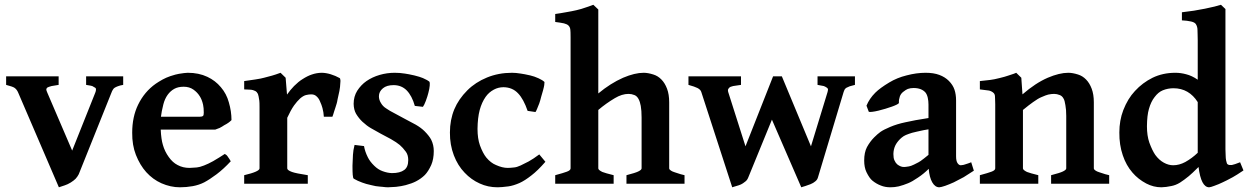

<svg xmlns="http://www.w3.org/2000/svg" viewBox="-20 -777 5281 812"><path d="M501 -418Q487.8 -416 478 -412.1Q470.2 -409.2 464.8 -405.8Q460.9 -403.8 457 -397Q454.1 -392.6 451.2 -384.8L313 -40Q308.1 -30.3 299.8 -21Q292 -13.2 279.1 -5.1Q266.1 2.9 253.9 6.8Q232.9 13.7 229 15.1L57.1 -384.8Q51.3 -398.9 41 -405.8Q34.2 -410.6 5.9 -418V-454.1H228V-418Q201.2 -414.1 198.2 -413.1Q184.1 -409.2 181.2 -407.2Q176.3 -404.3 175.8 -397.9Q175.8 -395 180.2 -384.8L285.2 -140.1L382.8 -384.8Q385.7 -391.6 386 -397.7Q386.2 -403.8 382.8 -405.8Q375 -410.6 370.1 -413.1Q368.2 -414.1 344.2 -418V-454.1H501Z M689 -376Q676.8 -358.9 670.9 -335.9Q663.1 -305.2 660.6 -283.2H823.7Q835 -283.2 838.9 -287.1Q841.8 -290 841.8 -300.8Q841.8 -320.8 838.9 -334Q834 -356 824.7 -370.1Q814.9 -386.2 797.9 -398.2Q780.8 -410.2 756.8 -410.2Q732.9 -410.2 716.8 -401.1Q700.7 -392.1 689 -376ZM959 -269Q952.1 -262.2 945.8 -257.8Q939 -252.9 927.7 -247.1Q926.8 -246.1 919.7 -241.9Q912.6 -237.8 908.7 -235.8Q904.8 -233.9 898.2 -231.9Q891.6 -230 890.6 -229H659.7Q661.6 -188 668.9 -164.1Q676.8 -136.2 693.8 -112.8Q710 -89.8 731 -79.1Q753.4 -66.9 781.7 -66.9Q791.5 -66.9 812 -68.8Q824.2 -69.8 842.8 -77.1Q860.8 -84 880.9 -95.2Q908.7 -111.3 930.7 -126Q934.6 -124 938 -121.1Q941.9 -117.2 945.8 -110.8Q947.8 -107.9 949.2 -106Q950.7 -104 951.7 -102.1Q952.6 -100.1 953.9 -98.1Q955.1 -96.2 956.1 -95.2Q925.3 -62 896 -40Q866.7 -18.1 843.8 -5.9Q821.8 5.4 794.9 10.3Q768.1 15.1 740.7 15.1Q701.7 15.1 662.6 -2Q626.5 -18.1 598.6 -48.8Q571.8 -78.6 554.7 -122.1Q538.6 -163.1 539.1 -215.8Q539.1 -282.7 564 -334Q590.8 -389.2 638.7 -422.9Q649.9 -430.7 668 -440.9Q682.1 -448.7 700.7 -455.1Q724.6 -462.9 736.8 -464.8Q760.7 -468.8 773.9 -469.2Q820.8 -469.2 856.9 -452.1Q891.1 -436 914.1 -408.2Q938 -380.4 947.8 -344.2Q959 -306.2 959 -269Z M1416.5 -446.8Q1419.4 -445.3 1419.9 -435.1Q1419.9 -429.2 1418 -409.2Q1416 -392.1 1411.6 -375Q1409.7 -369.1 1407.7 -357.2Q1405.8 -345.2 1403.8 -338.9Q1401.9 -332 1398.2 -321Q1394.5 -310.1 1393.6 -307.1Q1387.7 -287.1 1385.7 -283.2H1349.6Q1348.6 -302.2 1343.8 -319.8Q1340.8 -332 1332.5 -350.1Q1327.6 -362.3 1316.9 -371.1Q1309.1 -377.9 1295.9 -377.9Q1286.1 -377.9 1273.9 -375Q1262.7 -372.1 1249.5 -360.8Q1236.3 -348.6 1223.6 -331.1Q1209.5 -311 1194.8 -278.8V-64.9Q1194.8 -57.1 1214.8 -49.8Q1231 -43.9 1281.7 -36.1V0H1012.7V-36.1Q1077.6 -51.3 1077.6 -64.9V-324.2Q1077.6 -344.2 1076.7 -351.1Q1075.2 -361.8 1073.7 -369.1Q1072.8 -374 1070.8 -379.9Q1069.8 -381.8 1068.4 -383.3Q1066.9 -384.8 1066.9 -386.2Q1062 -391.1 1059.6 -392.1Q1053.7 -395 1049.8 -396Q1042 -397.9 1035.6 -397.9Q1021.5 -397.9 1012.7 -398.9V-434.1Q1022.5 -436 1039.6 -438Q1056.6 -439.9 1059.6 -440.9Q1085.4 -444.8 1096.7 -448.2L1129.9 -457Q1144 -460.9 1166.5 -469.2L1188 -448.2L1193.8 -377Q1207.5 -396.5 1223.6 -413.1Q1242.7 -432.1 1258.8 -441.9Q1280.8 -456.1 1298.8 -461.9Q1318.8 -468.8 1339.8 -469.2Q1357.9 -469.2 1378.7 -462.9Q1399.4 -456.5 1416.5 -446.8Z M1814.5 -138.2Q1814.5 -104 1803.7 -79.1Q1791.5 -52.2 1776.9 -37.1Q1760.7 -21 1738.8 -9.8Q1721.7 -1 1695.8 5.9Q1677.7 10.7 1654.8 13.2Q1628.9 15.1 1620.6 15.1Q1616.7 15.1 1610.6 14.6Q1604.5 14.2 1597.7 13.2Q1590.8 12.2 1586.4 12.2Q1569.3 11.2 1549.8 5.9Q1526.9 1 1511.7 -4.9Q1492.7 -11.7 1476.6 -21Q1472.7 -22.9 1471.7 -38.1Q1470.7 -49.3 1470.7 -76.2Q1470.7 -90.3 1472.7 -122.1Q1473.6 -141.1 1479.5 -164.1L1519.5 -159.2Q1523.4 -136.2 1535.6 -111.8Q1544.4 -93.8 1562.5 -76.2Q1578.6 -60.1 1597.7 -53.2Q1618.7 -45.4 1637.7 -44.9Q1671.9 -44.9 1689.5 -58.1Q1706.5 -70.3 1706.5 -100.1Q1706.5 -121.1 1696.8 -134.8Q1683.6 -152.8 1670.7 -163.8Q1657.7 -174.8 1632.8 -189L1589.8 -211.9Q1584 -214.8 1548.8 -234.9Q1531.7 -244.6 1512.7 -262.2Q1497.6 -276.4 1485.8 -295.9Q1476.1 -313 1475.6 -337.9Q1475.6 -368.7 1490.7 -393.1Q1506.8 -418 1529.8 -434.1Q1554.7 -451.2 1585.7 -460.2Q1616.7 -469.2 1649.4 -469.2Q1671.4 -469.2 1692.4 -465.8Q1706.5 -463.9 1732.4 -458Q1756.3 -452.1 1768.6 -446.8Q1788.6 -438 1796.4 -431.2Q1798.3 -428.2 1797.4 -415Q1796.4 -401.9 1791.5 -383.8Q1788.6 -371.6 1780.8 -350.1Q1773.9 -332 1768.6 -325.2L1734.4 -329.1Q1722.2 -372.1 1699.7 -395Q1677.7 -417 1644.5 -417Q1615.7 -417 1599.6 -403.8Q1582.5 -389.6 1582.5 -370.1Q1582.5 -355 1590.8 -341.8Q1598.6 -327.6 1612.8 -318.8Q1627.9 -308.1 1648.4 -297.9L1694.8 -272.9Q1716.8 -261.7 1737.8 -250Q1760.7 -236.8 1775.4 -222.2Q1795.4 -202.1 1803.7 -186Q1814.5 -164.1 1814.5 -138.2Z M2286.6 -92.8Q2253.4 -54.7 2227.5 -35.2Q2199.7 -13.2 2176.8 -2.9Q2150.9 8.3 2130.4 11.2Q2100.6 15.1 2084.5 15.1Q2043.5 15.1 2008.8 -1Q1972.7 -17.1 1944.8 -46.9Q1916 -76.7 1899.4 -120.1Q1882.3 -165 1882.8 -216.8Q1882.8 -270 1901.4 -314.9Q1919.4 -357.9 1956.5 -395Q1990.7 -429.2 2039.6 -449.2Q2088.4 -469.2 2145.5 -469.2Q2161.6 -469.2 2182.6 -465.8Q2196.8 -463.9 2222.7 -458Q2239.7 -454.1 2257.8 -445.8Q2274.9 -438 2282.7 -430.2Q2282.7 -424.3 2281.7 -417.2Q2280.8 -410.2 2276.4 -394Q2273.4 -381.8 2268.6 -367.2Q2267.6 -363.3 2265.1 -353.8Q2262.7 -344.2 2260.7 -339.8Q2254.9 -323.7 2251.5 -316.9Q2247.6 -307.1 2244.6 -303.2L2211.4 -308.1Q2194.3 -357.9 2171.4 -381.8Q2147.5 -407.7 2109.4 -408.2Q2087.4 -408.2 2068.4 -397.9Q2047.4 -386.7 2033.7 -367.2Q2017.6 -344.2 2008.8 -312Q2000 -278.8 1999.5 -231.9Q1999.5 -190.9 2009.8 -162.1Q2022 -128.9 2036.6 -110.8Q2055.7 -87.9 2077.6 -79.1Q2104.5 -66.9 2127.4 -66.9Q2137.2 -66.9 2153.8 -68.8Q2166 -69.8 2181.6 -77.1Q2190.4 -81.1 2215.8 -94.2Q2235.4 -105 2260.7 -124Z M2629.4 0V-36.1Q2667.5 -45.9 2679.2 -51.8Q2693.4 -58.6 2693.4 -64.9V-279.8Q2693.4 -309.6 2689.9 -329.1Q2687 -346.2 2680.2 -358.9Q2673.3 -371.1 2663.1 -375Q2650.9 -379.9 2638.2 -379.9Q2610.4 -379.9 2580.1 -361.8Q2543 -339.8 2510.3 -312V-64.9Q2510.3 -58.1 2527.3 -49.8Q2539.6 -44.9 2575.2 -36.1V0H2328.1V-36.1Q2364.3 -45.9 2377 -50.8Q2393.1 -56.6 2393.1 -64.9V-619.1Q2393.1 -643.1 2392.1 -650.9Q2391.1 -662.1 2384.3 -668.9Q2378.4 -674.8 2365.2 -678.2Q2351.1 -681.2 2328.1 -684.1V-717.8Q2333 -718.8 2351.6 -721.4Q2370.1 -724.1 2378.4 -726.1Q2383.3 -727.1 2397.2 -729.5Q2411.1 -731.9 2418 -733.9Q2441.9 -739.7 2453.1 -744.1Q2454.1 -744.1 2468 -749Q2481.9 -753.9 2489.3 -756.8L2510.3 -736.8V-381.8Q2562 -424.8 2615.2 -448.2Q2664.6 -469.2 2702.1 -469.2Q2720.2 -469.2 2743.2 -461.9Q2762.2 -456.1 2777.1 -440.9Q2792 -425.8 2801 -401.9Q2810.1 -377.9 2810.1 -344.2V-64.9Q2810.1 -62 2813 -59.1Q2816.9 -55.2 2824.2 -51.8Q2827.1 -50.8 2833.7 -48.3Q2840.3 -45.9 2844.2 -44.9Q2857.4 -40 2875 -36.1V0Z M3595.7 -418Q3583.5 -415 3573.7 -412.1Q3567.9 -410.2 3559.6 -405.8Q3555.7 -403.8 3551.8 -397.9Q3549.8 -394 3547.9 -388.2L3439.9 -28.8Q3437 -16.6 3427.7 -9.8Q3419.9 -2.9 3407.7 2Q3395.5 6.8 3385.7 9.8Q3382.8 10.7 3376.7 12.5Q3370.6 14.2 3368.7 15.1L3244.6 -271L3145.5 -28.8Q3140.6 -15.6 3132.8 -9.8Q3120.6 0 3113.8 2.9Q3105 6.8 3093.8 9.8Q3090.8 10.7 3084.7 12.5Q3078.6 14.2 3076.7 15.1L2945.8 -388.2Q2942.9 -397.9 2929.7 -404.8Q2918.5 -410.6 2891.6 -418V-454.1H3113.8V-418Q3084 -414.1 3080.6 -413.1Q3067.4 -410.2 3064 -405.8Q3059.1 -400.9 3058.6 -397Q3058.6 -391.1 3059.6 -388.2L3132.8 -158.2L3249.5 -454.1H3286.6L3409.7 -158.2L3480 -388.2Q3481.9 -396 3481.9 -397.9Q3481.9 -402.8 3477.5 -405.8Q3470.7 -410.6 3463.9 -413.1Q3461.9 -414.1 3437.5 -418V-454.1H3595.7Z M3803.7 -70.8Q3809.6 -70.8 3823.7 -73.2Q3831.5 -74.2 3845.7 -81.1Q3868.7 -92.3 3873.5 -96.2Q3884.8 -104 3906.7 -122.1V-230Q3890.6 -228 3857.4 -220.2Q3834.5 -215.3 3823.7 -210.9Q3809.6 -206.1 3801.8 -201.2Q3793 -195.3 3786.6 -189Q3773.4 -175.8 3766.6 -162.1Q3758.8 -146 3758.3 -126Q3758.3 -107.9 3762.7 -99.1Q3767.6 -87.9 3774.4 -82Q3781.7 -76.2 3789.6 -73.2Q3794.9 -70.8 3803.7 -70.8ZM4098.6 -55.2Q4061.5 -31.2 4055.7 -27.8Q4019.5 -8.8 4013.7 -5.9Q3994.1 2.9 3977.5 8.8Q3960.4 14.6 3952.6 15.1Q3934.6 15.1 3922.6 -5.9Q3910.6 -26.9 3907.7 -63Q3886.7 -42 3862.3 -25.9Q3837.4 -8.8 3820.3 -2Q3801.3 5.9 3780.8 11.2Q3763.7 15.1 3745.6 15.1Q3723.6 15.1 3705.6 7.8Q3686 0.5 3669.4 -13.2Q3657.2 -22.9 3644.5 -48.8Q3634.8 -68.8 3634.8 -98.1Q3634.8 -132.3 3646.5 -154.8Q3659.7 -178.7 3676.8 -195.8Q3690.9 -210 3703.6 -219.2Q3717.8 -229 3744.6 -240.2Q3773.4 -252.4 3808.6 -259.8Q3846.7 -268.6 3906.7 -277.8V-335Q3906.7 -350.1 3903.6 -364Q3900.4 -377.9 3893.6 -386.2Q3885.7 -395 3873.5 -399.9Q3860.4 -404.8 3843.8 -404.8Q3830.6 -404.8 3819.3 -400.9Q3811.5 -397.9 3799.3 -388.2Q3789.6 -380.4 3785.6 -369.1Q3780.8 -355 3781.7 -342.8Q3781.7 -338.9 3773.4 -335Q3764.6 -330.6 3752.4 -326.2Q3744.6 -323.2 3724.6 -317.1Q3704.6 -311 3695.3 -309.1Q3679.2 -305.2 3669.4 -304.2Q3658.7 -302.7 3654.3 -304.2L3644.5 -330.1Q3656.7 -359.9 3681.6 -384.8Q3701.7 -404.8 3740.7 -428.2Q3773.9 -448.2 3813.5 -458Q3855.5 -469.2 3894.5 -469.2Q3928.7 -469.2 3952.6 -460.2Q3976.6 -451.2 3992.7 -435.1Q4009.8 -418 4016.6 -397.9Q4023.4 -377.9 4023.4 -352.1V-116.2Q4023.4 -96.2 4029.5 -87.2Q4035.6 -78.1 4043.5 -78.1Q4044.4 -78.1 4046.9 -78.6Q4049.3 -79.1 4050.8 -79.1Q4053.7 -79.1 4059.6 -81.1Q4060.5 -81.1 4062.5 -82Q4064.5 -83 4066.9 -83.5Q4069.3 -84 4071.8 -85Q4074.7 -85.9 4078.6 -87.4Q4082.5 -88.9 4087.4 -90.8Z M4425.3 0V-36.1Q4463.4 -45.9 4475.1 -51.8Q4489.3 -58.6 4489.3 -64.9V-287.1Q4489.3 -314 4485.8 -332Q4482.9 -352.1 4478 -359.9Q4472.2 -371.1 4461.9 -375Q4449.7 -379.9 4438 -379.9Q4426.8 -379.9 4413.1 -377Q4404.3 -375 4384.3 -366.2Q4370.1 -360.4 4349.1 -345.2Q4333 -334 4306.2 -312V-64.9Q4306.2 -58.1 4323.2 -49.8Q4335.4 -44.9 4371.1 -36.1V0H4124V-36.1Q4160.2 -45.9 4172.9 -50.8Q4189 -56.6 4189 -64.9V-335.9Q4189 -342.8 4188.5 -353.3Q4188 -363.8 4188 -367.2Q4188 -378.4 4182.1 -383.8Q4175.3 -390.6 4163.1 -394Q4159.2 -395 4124 -398.9V-434.1Q4130.9 -435.1 4145.5 -436.5Q4160.2 -438 4168 -439Q4184.1 -440.9 4207 -446.8Q4231 -452.6 4243.2 -457Q4273.9 -466.8 4277.8 -469.2L4299.3 -448.2L4304.2 -377.9Q4359.4 -425.8 4411.1 -448.2Q4460.4 -469.2 4498 -469.2Q4516.1 -469.2 4539.1 -461.9Q4558.1 -456.1 4573 -440.9Q4587.9 -425.8 4596.9 -401.9Q4606 -377.9 4606 -344.2V-64.9Q4606 -62 4608.9 -59.1Q4612.8 -55.2 4620.1 -51.8Q4623 -50.8 4629.6 -48.3Q4636.2 -45.9 4640.1 -44.9Q4653.3 -40 4670.9 -36.1V0Z M5238.8 -56.2Q5209 -36.1 5193.8 -27.8Q5164.1 -11.7 5150.9 -5.9Q5134.8 2 5115.7 8.8Q5100.6 14.6 5093.8 15.1Q5059.6 15.1 5048.8 -70.8Q5021 -43 5007.8 -32.2Q4986.8 -15.1 4970.7 -4.9Q4952.6 6.3 4933.6 9.8Q4911.6 14.6 4891.6 15.1Q4858.4 15.1 4827.6 -1Q4793.5 -19 4769.5 -46.9Q4742.7 -77.6 4728.5 -120.1Q4713.4 -164.1 4713.9 -216.8Q4713.9 -267.6 4730.5 -311Q4749.5 -359.9 4779.8 -392.1Q4812 -427.2 4854.5 -448.2Q4897.9 -469.2 4950.7 -469.2Q4973.6 -469.2 4996.6 -462.9Q5020.5 -457 5045.4 -439.9V-606.9Q5045.4 -616.7 5044.9 -630.9Q5044.4 -645 5044.4 -649.9Q5044.4 -664.1 5037.6 -674.8Q5032.7 -682.6 5017.6 -686Q5000.5 -689.9 4978.5 -690.9V-725.1Q5031.7 -731 5075.7 -740.2Q5123.5 -750 5143.6 -756.8L5162.6 -738.8V-146Q5162.6 -140.1 5163.1 -130.6Q5163.6 -121.1 5163.6 -117.2Q5163.6 -108.4 5165.5 -98.1Q5166.5 -93.3 5168.5 -86.9Q5169.4 -83 5173.6 -81.1Q5177.7 -79.1 5180.7 -79.1H5189.5Q5191.4 -79.1 5203.6 -83Q5215.8 -86.9 5224.6 -90.8ZM5045.4 -130.9V-345.2Q5027.3 -374 5001.5 -388.9Q4975.6 -403.8 4942.9 -403.8Q4918.9 -403.8 4897.5 -395Q4878.4 -387.2 4862.8 -366.2Q4847.7 -347.2 4838.9 -315.9Q4831.1 -289.1 4830.6 -243.2Q4830.6 -203.1 4840.8 -173.8Q4853 -140.6 4865.7 -122.1Q4881.8 -100.1 4901.9 -89.1Q4921.9 -78.1 4941.4 -78.1Q4967.3 -78.1 4992.7 -91.8Q5021.5 -107.9 5045.4 -130.9Z"/></svg>

Font: Gentium Basic
Style: Bold
Weight: 700
Designer: J. Victor Gaultney and Annie Olsen
Foundry: SIL International
Version: Version 1.100